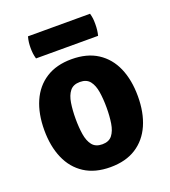

<svg xmlns="http://www.w3.org/2000/svg" viewBox="-129 -774 779 882"><g transform="rotate(-20 261.0 -333.0)"><path d="M489.5 -249Q489.5 -169.5 463.5 -110.2Q437.5 -51 386.5 -18.2Q335.5 14.5 260.5 14.5Q185.5 14.5 134.5 -18.5Q83.5 -51.5 57.8 -110.8Q32 -170 32 -249Q32 -329 58 -388.2Q84 -447.5 135 -480.2Q186 -513 260.5 -513Q336 -513 387 -480Q438 -447 463.8 -387.8Q489.5 -328.5 489.5 -249ZM185 -249Q185 -207 190.5 -172.5Q196 -138 212.2 -117.5Q228.5 -97 261 -97Q293.5 -97 309.5 -117.5Q325.5 -138 331 -172.5Q336.5 -207 336.5 -249Q336.5 -291 331 -325.8Q325.5 -360.5 309.5 -381Q293.5 -401.5 261 -401.5Q228.5 -401.5 212.2 -381Q196 -360.5 190.5 -325.8Q185 -291 185 -249ZM109 -572Q105 -586.5 103.5 -598.5Q102 -610.5 102 -626Q102 -640.5 103.5 -652.8Q105 -665 109 -680H412.5Q416.5 -665 417.8 -654.2Q419 -643.5 419 -627.5Q419 -596.5 412.5 -572Z"/></g></svg>

Font: Signika Negative Light
Style: Bold
Weight: 700
Version: Version 2.001